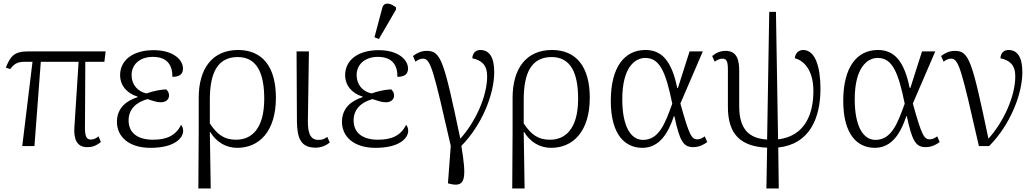

<svg xmlns="http://www.w3.org/2000/svg" viewBox="-20 -827 5862 1087"><path d="M106 0H175L211 -477H425L401 -104C397 -40 415 6 473 6C497 6 518 3 551 -23L538 -55C525 -44 510 -37 495 -37C473 -37 461 -49 461 -102L463 -477H571L578 -536H137C56 -536 37 -503 13 -444L38 -436C60 -466 80 -477 118 -477H164Z M832 10C972 10 1017 -48 1017 -86C1017 -102 1011 -114 1005 -120C975 -59 923 -36 846 -36C765 -36 708 -70 708 -146C708 -212 756 -250 815 -266C844 -257 866 -248 888 -248C915 -247 937 -261 937 -286C937 -298 933 -310 921 -321C893 -320 851 -313 809 -298C758 -309 725 -349 725 -402C725 -459 768 -505 846 -505C928 -505 957 -456 956 -392C996 -392 1016 -407 1016 -439C1016 -488 962 -543 850 -543C731 -543 660 -485 660 -402C660 -344 697 -299 759 -280V-277C698 -258 642 -217 642 -137C642 -57 705 10 832 10Z M1103 240H1173L1168 -80H1170C1205 -22 1260 10 1323 10C1445 10 1542 -80 1542 -274C1542 -452 1463 -544 1328 -544C1182 -544 1105 -439 1105 -273V-83ZM1317 -36C1254 -36 1213 -60 1168 -128V-262C1168 -412 1210 -504 1326 -504C1435 -504 1476 -412 1476 -268C1476 -95 1402 -36 1317 -36Z M1767 9C1799 9 1827 -4 1847 -20L1833 -52C1815 -39 1803 -35 1782 -35C1734 -35 1723 -80 1723 -140L1729 -536H1659L1661 -141C1662 -41 1685 9 1767 9Z M2125 -606 2222 -773V-785C2193 -809 2153 -820 2144 -781L2100 -616ZM2106 10C2246 10 2291 -48 2291 -86C2291 -102 2285 -114 2279 -120C2249 -59 2197 -36 2120 -36C2039 -36 1982 -70 1982 -146C1982 -212 2030 -250 2089 -266C2118 -257 2140 -248 2162 -248C2189 -247 2211 -261 2211 -286C2211 -298 2207 -310 2195 -321C2167 -320 2125 -313 2083 -298C2032 -309 1999 -349 1999 -402C1999 -459 2042 -505 2120 -505C2202 -505 2231 -456 2230 -392C2270 -392 2290 -407 2290 -439C2290 -488 2236 -543 2124 -543C2005 -543 1934 -485 1934 -402C1934 -344 1971 -299 2033 -280V-277C1972 -258 1916 -217 1916 -137C1916 -57 1979 10 2106 10Z M2533 215C2618 234 2621 177 2592 -1C2710 -121 2778 -295 2778 -418C2778 -501 2752 -544 2699 -544C2673 -544 2655 -526 2654 -497C2705 -486 2738 -461 2738 -395C2738 -279 2669 -133 2586 -42C2493 -484 2477 -539 2396 -539C2367 -539 2341 -528 2318 -510L2332 -478C2347 -489 2360 -495 2376 -495C2419 -495 2436 -421 2532 -1L2516 211Z M2880 240H2950L2945 -80H2947C2982 -22 3037 10 3100 10C3222 10 3319 -80 3319 -274C3319 -452 3240 -544 3105 -544C2959 -544 2882 -439 2882 -273V-83ZM3094 -36C3031 -36 2990 -60 2945 -128V-262C2945 -412 2987 -504 3103 -504C3212 -504 3253 -412 3253 -268C3253 -95 3179 -36 3094 -36Z M3617 10C3714 10 3764 -75 3795 -169H3798C3828 -29 3848 6 3905 6C3939 6 3966 -9 3984 -23L3970 -55C3958 -46 3943 -38 3928 -38C3896 -38 3882 -60 3832 -241L3959 -536H3884L3818 -329H3814C3783 -483 3726 -544 3634 -544C3516 -544 3438 -448 3438 -256C3438 -61 3521 10 3617 10ZM3620 -35C3552 -35 3503 -110 3503 -265C3503 -446 3575 -499 3633 -499C3714 -499 3749 -423 3786 -240C3746 -130 3712 -35 3620 -35Z M4319 240H4389L4386 8C4561 -10 4625 -155 4625 -324C4625 -447 4596 -544 4527 -544C4505 -544 4482 -529 4480 -497C4529 -485 4585 -433 4585 -311C4585 -181 4537 -56 4385 -38L4373 -760H4335L4323 -37C4221 -43 4165 -95 4165 -226V-424C4165 -485 4154 -539 4088 -539C4058 -539 4034 -528 4012 -510L4026 -478C4042 -489 4057 -495 4069 -495C4094 -495 4101 -480 4101 -430V-221C4101 -67 4173 3 4323 9Z M4933 10C5030 10 5080 -75 5111 -169H5114C5144 -29 5164 6 5221 6C5255 6 5282 -9 5300 -23L5286 -55C5274 -46 5259 -38 5244 -38C5212 -38 5198 -60 5148 -241L5275 -536H5200L5134 -329H5130C5099 -483 5042 -544 4950 -544C4832 -544 4754 -448 4754 -256C4754 -61 4837 10 4933 10ZM4936 -35C4868 -35 4819 -110 4819 -265C4819 -446 4891 -499 4949 -499C5030 -499 5065 -423 5102 -240C5062 -130 5028 -35 4936 -35Z M5522 0H5580C5700 -121 5768 -295 5768 -418C5768 -501 5742 -544 5689 -544C5663 -544 5645 -526 5644 -497C5695 -486 5728 -461 5728 -395C5728 -279 5659 -133 5576 -42C5483 -484 5467 -539 5386 -539C5357 -539 5331 -528 5308 -510L5322 -478C5337 -489 5350 -495 5366 -495C5409 -495 5426 -421 5522 0Z"/></svg>

Font: Noto Serif Light
Style: Regular
Weight: 300
Designer: Monotype Design Team
Foundry: Monotype Imaging Inc.
Version: Version 2.013